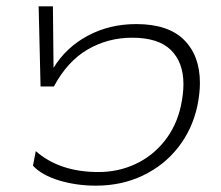

<svg xmlns="http://www.w3.org/2000/svg" viewBox="-20 -571 698 606"><path d="M84 -48 93 -94Q168 -28 291 -28Q353 -28 407 -53Q461 -78 499 -125.5Q537 -173 551 -237Q559 -275 559 -305Q559 -374 519.5 -413Q480 -452 397 -452Q321 -452 257 -415Q193 -378 150 -298H108L102 -551H147L149 -357Q189 -422 257.5 -458.5Q326 -495 410 -495Q511 -495 561 -445Q611 -395 611 -309Q611 -277 603 -237Q587 -163 542.5 -106Q498 -49 431 -17Q364 15 283 15Q221 15 166.5 -1.5Q112 -18 84 -48Z"/></svg>

Font: Prompt ExtraLight
Style: Italic
Weight: 275
Italic angle: -12°
Designer: Katatrad Team
Foundry: CadsonDemak
Version: Version 1.000